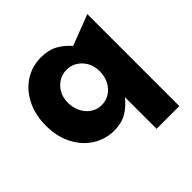

<svg xmlns="http://www.w3.org/2000/svg" viewBox="-181 -702 1027 1027"><g transform="rotate(-45 332.0 -189.0)"><path d="M609 165V-531L435 -464Q403 -501 364 -522Q325 -543 269 -543Q204 -543 149.5 -509Q95 -475 62.5 -411.5Q30 -348 30 -265Q30 -183 62.5 -120Q95 -57 150 -22.5Q205 12 270 12Q326 12 365.5 -11Q405 -34 437 -75V165ZM200 -267Q200 -325 235 -362Q270 -399 320 -399Q370 -399 405 -361.5Q440 -324 440 -267Q440 -229 424 -198Q408 -167 380.5 -149.5Q353 -132 320 -132Q285 -132 257.5 -151Q230 -170 215 -201.5Q200 -233 200 -267Z"/></g></svg>

Font: Geom ExtraBold
Style: Bold
Weight: 800
Version: Version 1.102